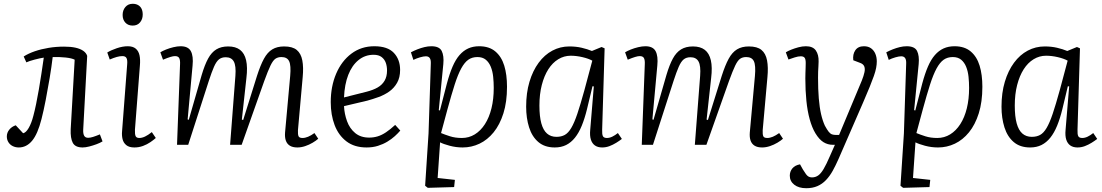

<svg xmlns="http://www.w3.org/2000/svg" viewBox="-20 -764 5816 1013"><path d="M105 -466Q130 -482 163.5 -493.5Q197 -505 236.5 -511.5Q276 -518 318 -518Q353 -518 378 -512.5Q403 -507 419 -496Q435 -485 440 -469L419 -80Q418 -59 424 -48Q430 -37 445 -37Q456 -37 470.5 -41.5Q485 -46 507 -55L521 -18Q508 -10 489 -3Q470 4 450.5 9Q431 14 416 14Q377 14 364 -10.5Q351 -35 353 -82L374 -449Q359 -457 326.5 -460.5Q294 -464 258 -463Q252 -412 242 -352Q232 -292 221 -235.5Q210 -179 199 -136Q179 -57 149.5 -21.5Q120 14 79 14Q62 14 47.5 7Q33 0 24.5 -13.5Q16 -27 16 -44Q16 -64 29 -80Q42 -96 63 -103L102 -61Q117 -64 131.5 -89Q146 -114 156 -153Q163 -179 170.5 -215Q178 -251 185 -292Q192 -333 198.5 -375.5Q205 -418 211 -460Q191 -457 162.5 -449.5Q134 -442 119 -435Z M651 -425Q653 -447 647.5 -457.5Q642 -468 626 -468Q612 -468 596 -463.5Q580 -459 559 -450L546 -487Q565 -499 596 -509.5Q627 -520 654 -520Q681 -520 696 -507.5Q711 -495 716 -472.5Q721 -450 718 -417L692 -80Q691 -56 695.5 -46Q700 -36 715 -36Q729 -36 745 -43.5Q761 -51 781 -67L802 -36Q791 -26 773.5 -14Q756 -2 734.5 6Q713 14 689 14Q661 14 646 1.5Q631 -11 626.5 -30.5Q622 -50 624 -71ZM627 -685Q627 -710 641.5 -727Q656 -744 680 -744Q697 -744 709 -737Q721 -730 727 -717.5Q733 -705 733 -687Q733 -663 719 -646Q705 -629 680 -629Q656 -629 641.5 -644.5Q627 -660 627 -685Z M1222 -364Q1226 -417 1213.5 -439.5Q1201 -462 1171 -462Q1149 -462 1135 -450.5Q1121 -439 1109 -411.5Q1097 -384 1082 -338L973 0H914L930 -426Q931 -447 925.5 -457.5Q920 -468 903 -468Q894 -468 879 -463.5Q864 -459 840 -449L826 -488Q837 -495 855.5 -502.5Q874 -510 895 -515Q916 -520 933 -520Q973 -520 987 -494Q1001 -468 996 -418L970 -134L976 -132L1044 -368Q1060 -422 1078 -455Q1096 -488 1121.5 -503.5Q1147 -519 1184 -519Q1223 -519 1246.5 -501Q1270 -483 1278.5 -446Q1287 -409 1280 -352L1256 -133L1263 -131L1336 -364Q1354 -420 1372.5 -454Q1391 -488 1416.5 -503.5Q1442 -519 1479 -519Q1523 -519 1545.5 -500.5Q1568 -482 1575 -445.5Q1582 -409 1577 -357L1552 -77Q1551 -55 1555 -45.5Q1559 -36 1576 -36Q1590 -36 1605.5 -42.5Q1621 -49 1639 -62L1659 -32Q1648 -22 1629.5 -11Q1611 0 1590 7Q1569 14 1549 14Q1524 14 1509 4.5Q1494 -5 1488 -22.5Q1482 -40 1484 -65L1511 -363Q1516 -419 1505.5 -441Q1495 -463 1465 -463Q1446 -463 1433 -454Q1420 -445 1407 -418Q1394 -391 1374 -336L1255 0H1194Z M1955 -520Q2025 -520 2058 -485Q2091 -450 2091 -395Q2091 -355 2075 -327Q2059 -299 2033.5 -281Q2008 -263 1977.5 -252Q1947 -241 1918 -233L1795 -204Q1797 -163 1811 -124.5Q1825 -86 1854 -62Q1883 -38 1928 -38Q1951 -38 1972.5 -44.5Q1994 -51 2016.5 -66Q2039 -81 2065 -105L2092 -75Q2080 -61 2063 -45.5Q2046 -30 2023.5 -16.5Q2001 -3 1974 5.5Q1947 14 1914 14Q1850 14 1808 -18Q1766 -50 1745.5 -104Q1725 -158 1725 -225Q1725 -308 1753.5 -375Q1782 -442 1834 -481Q1886 -520 1955 -520ZM2022 -392Q2022 -414 2015.5 -432.5Q2009 -451 1993.5 -463Q1978 -475 1951 -475Q1906 -475 1871.5 -447Q1837 -419 1817.5 -369Q1798 -319 1795 -250L1914 -280Q1949 -289 1972.5 -302.5Q1996 -316 2009 -338Q2022 -360 2022 -392Z M2253 -428Q2254 -448 2247.5 -457.5Q2241 -467 2227 -467Q2215 -467 2196 -461.5Q2177 -456 2161 -448L2148 -488Q2165 -497 2183 -504Q2201 -511 2219.5 -515.5Q2238 -520 2256 -520Q2298 -520 2310.5 -495Q2323 -470 2319 -426L2295 -183L2301 -181L2338 -324Q2352 -376 2368 -413Q2384 -450 2404.5 -473.5Q2425 -497 2450.5 -508.5Q2476 -520 2508 -520Q2561 -520 2593.5 -492.5Q2626 -465 2640.5 -417.5Q2655 -370 2655 -306Q2655 -226 2636 -166Q2617 -106 2584.5 -66Q2552 -26 2510 -6Q2468 14 2421 14Q2386 14 2352.5 5Q2319 -4 2302 -13L2289 175L2380 185L2376 223L2237 227L2223 216L2241 -60ZM2499 -463Q2471 -463 2451 -449Q2431 -435 2413.5 -403Q2396 -371 2379 -318Q2362 -265 2341 -188L2307 -62Q2326 -54 2354 -45Q2382 -36 2417 -36Q2454 -36 2485 -55Q2516 -74 2538.5 -109Q2561 -144 2573 -192.5Q2585 -241 2585 -300Q2585 -330 2582 -359Q2579 -388 2569.5 -411.5Q2560 -435 2543 -449Q2526 -463 2499 -463Z M3157 -80Q3156 -55 3161 -45.5Q3166 -36 3182 -36Q3196 -36 3210.5 -43Q3225 -50 3240 -62L3261 -31Q3248 -21 3231 -10.5Q3214 0 3195.5 7Q3177 14 3157 14Q3134 14 3119 3.5Q3104 -7 3097.5 -27.5Q3091 -48 3094 -79L3113 -308L3106 -309L3077 -188Q3065 -139 3049.5 -101Q3034 -63 3013.5 -37.5Q2993 -12 2967 1Q2941 14 2907 14Q2854 14 2820.5 -14.5Q2787 -43 2771.5 -92Q2756 -141 2756 -201Q2756 -274 2773.5 -332.5Q2791 -391 2822 -433Q2853 -475 2894.5 -497Q2936 -519 2984 -519Q3019 -519 3049 -512Q3079 -505 3103 -495L3154 -516L3170 -509ZM2916 -42Q2941 -42 2959.5 -52Q2978 -62 2994 -89Q3010 -116 3026 -163.5Q3042 -211 3063 -287L3105 -444Q3085 -455 3053 -462.5Q3021 -470 2991 -470Q2956 -470 2925.5 -451.5Q2895 -433 2873 -398.5Q2851 -364 2838.5 -315.5Q2826 -267 2826 -207Q2826 -150 2836 -113.5Q2846 -77 2866 -59.5Q2886 -42 2916 -42Z M3674 -364Q3678 -417 3665.5 -439.5Q3653 -462 3623 -462Q3601 -462 3587 -450.5Q3573 -439 3561 -411.5Q3549 -384 3534 -338L3425 0H3366L3382 -426Q3383 -447 3377.5 -457.5Q3372 -468 3355 -468Q3346 -468 3331 -463.5Q3316 -459 3292 -449L3278 -488Q3289 -495 3307.5 -502.5Q3326 -510 3347 -515Q3368 -520 3385 -520Q3425 -520 3439 -494Q3453 -468 3448 -418L3422 -134L3428 -132L3496 -368Q3512 -422 3530 -455Q3548 -488 3573.5 -503.5Q3599 -519 3636 -519Q3675 -519 3698.5 -501Q3722 -483 3730.5 -446Q3739 -409 3732 -352L3708 -133L3715 -131L3788 -364Q3806 -420 3824.5 -454Q3843 -488 3868.5 -503.5Q3894 -519 3931 -519Q3975 -519 3997.5 -500.5Q4020 -482 4027 -445.5Q4034 -409 4029 -357L4004 -77Q4003 -55 4007 -45.5Q4011 -36 4028 -36Q4042 -36 4057.5 -42.5Q4073 -49 4091 -62L4111 -32Q4100 -22 4081.5 -11Q4063 0 4042 7Q4021 14 4001 14Q3976 14 3961 4.5Q3946 -5 3940 -22.5Q3934 -40 3936 -65L3963 -363Q3968 -419 3957.5 -441Q3947 -463 3917 -463Q3898 -463 3885 -454Q3872 -445 3859 -418Q3846 -391 3826 -336L3707 0H3646Z M4404 75Q4389 109 4373.5 137Q4358 165 4338 186Q4318 207 4292.5 218Q4267 229 4234 229Q4194 229 4170.5 210.5Q4147 192 4147 163Q4147 141 4160.5 124.5Q4174 108 4201 103L4216 130Q4226 146 4232.5 155Q4239 164 4246.5 168Q4254 172 4264 172Q4282 172 4296.5 162Q4311 152 4325.5 127.5Q4340 103 4358 61L4385 0H4374Q4347 0 4324.5 -14Q4302 -28 4282 -61Q4264 -91 4252 -134.5Q4240 -178 4234.5 -232.5Q4229 -287 4229 -350Q4229 -363 4229.5 -378Q4230 -393 4230.5 -407.5Q4231 -422 4231 -432Q4231 -452 4225 -459.5Q4219 -467 4205 -467Q4191 -467 4172.5 -461Q4154 -455 4140 -450L4126 -488Q4137 -495 4154.5 -502Q4172 -509 4192.5 -514.5Q4213 -520 4232 -520Q4269 -520 4284.5 -497.5Q4300 -475 4299 -439Q4299 -427 4298 -414Q4297 -401 4296.5 -386.5Q4296 -372 4296 -354Q4296 -292 4300 -244.5Q4304 -197 4312 -162Q4320 -127 4332 -101Q4344 -79 4352.5 -68.5Q4361 -58 4370 -55Q4379 -52 4391 -52H4407L4527 -339Q4537 -364 4541 -383Q4545 -402 4539.5 -414.5Q4534 -427 4516 -433L4482 -446Q4478 -477 4492.5 -498.5Q4507 -520 4538 -520Q4561 -520 4576 -509Q4591 -498 4598.5 -480Q4606 -462 4606 -440Q4606 -424 4602.5 -405.5Q4599 -387 4590.5 -363Q4582 -339 4568.5 -305.5Q4555 -272 4535 -226Z M4761 -428Q4762 -448 4755.5 -457.5Q4749 -467 4735 -467Q4723 -467 4704 -461.5Q4685 -456 4669 -448L4656 -488Q4673 -497 4691 -504Q4709 -511 4727.5 -515.5Q4746 -520 4764 -520Q4806 -520 4818.5 -495Q4831 -470 4827 -426L4803 -183L4809 -181L4846 -324Q4860 -376 4876 -413Q4892 -450 4912.5 -473.5Q4933 -497 4958.5 -508.5Q4984 -520 5016 -520Q5069 -520 5101.5 -492.5Q5134 -465 5148.5 -417.5Q5163 -370 5163 -306Q5163 -226 5144 -166Q5125 -106 5092.5 -66Q5060 -26 5018 -6Q4976 14 4929 14Q4894 14 4860.5 5Q4827 -4 4810 -13L4797 175L4888 185L4884 223L4745 227L4731 216L4749 -60ZM5007 -463Q4979 -463 4959 -449Q4939 -435 4921.5 -403Q4904 -371 4887 -318Q4870 -265 4849 -188L4815 -62Q4834 -54 4862 -45Q4890 -36 4925 -36Q4962 -36 4993 -55Q5024 -74 5046.5 -109Q5069 -144 5081 -192.5Q5093 -241 5093 -300Q5093 -330 5090 -359Q5087 -388 5077.5 -411.5Q5068 -435 5051 -449Q5034 -463 5007 -463Z M5665 -80Q5664 -55 5669 -45.5Q5674 -36 5690 -36Q5704 -36 5718.5 -43Q5733 -50 5748 -62L5769 -31Q5756 -21 5739 -10.5Q5722 0 5703.5 7Q5685 14 5665 14Q5642 14 5627 3.5Q5612 -7 5605.5 -27.5Q5599 -48 5602 -79L5621 -308L5614 -309L5585 -188Q5573 -139 5557.5 -101Q5542 -63 5521.5 -37.5Q5501 -12 5475 1Q5449 14 5415 14Q5362 14 5328.5 -14.5Q5295 -43 5279.5 -92Q5264 -141 5264 -201Q5264 -274 5281.5 -332.5Q5299 -391 5330 -433Q5361 -475 5402.5 -497Q5444 -519 5492 -519Q5527 -519 5557 -512Q5587 -505 5611 -495L5662 -516L5678 -509ZM5424 -42Q5449 -42 5467.5 -52Q5486 -62 5502 -89Q5518 -116 5534 -163.5Q5550 -211 5571 -287L5613 -444Q5593 -455 5561 -462.5Q5529 -470 5499 -470Q5464 -470 5433.5 -451.5Q5403 -433 5381 -398.5Q5359 -364 5346.5 -315.5Q5334 -267 5334 -207Q5334 -150 5344 -113.5Q5354 -77 5374 -59.5Q5394 -42 5424 -42Z"/></svg>

Font: Literata 18pt Light
Style: Italic
Weight: 300
Italic angle: -2°
Designer: Latin by Veronika Burian and Jose Scaglione. Greek by Irene Vlachou. Cyrillic by Vera Evstafieva
Foundry: TypeTogether
Version: Version 3.103;gftools[0.9.29]